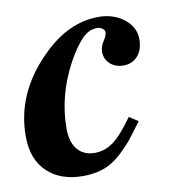

<svg xmlns="http://www.w3.org/2000/svg" viewBox="-66 -521 571 592"><g transform="rotate(-10 219.5 -224.5)"><path d="M318 -142 346 -124Q321 -90 308 -73.5Q295 -57 273.5 -36.5Q252 -16 231 -5Q196 13 148 13Q78 13 36.5 -26.5Q-5 -66 -5 -138Q-5 -272 100 -377Q183 -462 280 -462Q326 -462 359 -436.5Q392 -411 392 -372Q392 -340 375 -320.5Q358 -301 330 -301Q305 -301 288.5 -316Q272 -331 272 -354Q272 -370 282.5 -386Q293 -402 293 -412Q293 -419 285.5 -424Q278 -429 269 -429Q243 -429 221.5 -406.5Q200 -384 176 -341Q123 -243 123 -140Q123 -97 142.5 -74Q162 -51 196 -51Q228 -51 255 -71Q282 -91 318 -142Z"/></g></svg>

Font: STIX MathJax Main
Style: Bold Italic
Weight: 700
Italic angle: -16.33°
Designer: MicroPress Inc., with final additions and corrections provided by Coen Hoffman, Elsevier (retired)
Version: Version 1.1.1